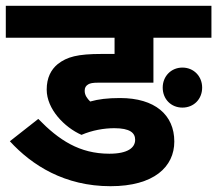

<svg xmlns="http://www.w3.org/2000/svg" viewBox="-20 -642 749 662"><path d="M374 -200C428 -200 446 -184 446 -160C446 -133 421 -112 357 -112C254 -112 183 -159 112 -232L14 -155C90 -72 203 0 361 0C511 0 581 -67 581 -154C581 -246 514 -304 394 -304C351 -304 319 -300 291 -292C280 -303 272 -314 272 -329C272 -340 276 -346 284 -351C291 -355 299 -357 321 -357H509V-512H709V-622H0V-512H375V-456H331C247 -456 211 -446 179 -421C156 -402 141 -374 141 -333C141 -266 202 -203 261 -177C298 -193 339 -200 374 -200ZM541 -340C541 -300 570 -271 609 -271C648 -271 677 -300 677 -340C677 -379 648 -409 609 -409C570 -409 541 -379 541 -340Z"/></svg>

Font: Noto Sans
Style: Bold Italic
Weight: 700
Italic angle: -12°
Designer: Monotype Design Team
Foundry: Monotype Imaging Inc.
Version: Version 2.013